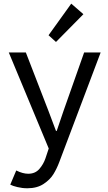

<svg xmlns="http://www.w3.org/2000/svg" viewBox="-20 -800 581 1033"><path d="M35.2 193.4 67.4 117.2Q102.5 134.8 131.8 134.8Q169.4 134.8 191.7 109.1Q213.9 83.5 224.6 51.8L242.2 -1L27.3 -517.6H119.1L241.2 -202.1L281.2 -95.7H285.2L321.3 -202.1L432.6 -517.6H521.5L298.8 72.3Q286.1 106.4 267.8 136.5Q249.5 166.5 214.4 189.7Q179.2 212.9 127 212.9Q99.6 212.9 73.5 206.5Q47.4 200.2 35.2 193.4ZM241.2 -610.4 363.3 -780.3 428.7 -723.6 281.2 -574.2Z"/></svg>

Font: Reddit Sans Fudge
Style: Regular
Weight: 400
Designer: Stephen Hutchings
Foundry: Reddit
Version: Version 1.011